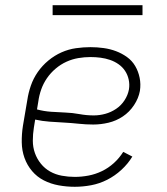

<svg xmlns="http://www.w3.org/2000/svg" viewBox="-20 -709 640 737"><path d="M267 8Q236 8 205.5 2.5Q175 -3 148.5 -16.5Q122 -30 103 -52.5Q84 -75 74 -103Q64 -131 63.5 -162.5Q63 -194 68 -226L85 -326Q89 -353 98.5 -380.5Q108 -408 125 -432.5Q142 -457 165.5 -476.5Q189 -496 216 -508Q243 -520 271.5 -524Q300 -528 327 -528Q353 -528 378 -524.5Q403 -521 425.5 -512.5Q448 -504 467.5 -490Q487 -476 499 -455.5Q511 -435 516 -410.5Q521 -386 517 -360Q512 -332 494.5 -305.5Q477 -279 451.5 -262Q426 -245 396.5 -238Q367 -231 338 -231Q310 -231 282 -234Q254 -237 226 -238.5Q198 -240 170 -242Q142 -244 115 -250L110 -219Q106 -194 106 -169Q106 -144 114 -121.5Q122 -99 137 -80.5Q152 -62 172.5 -50.5Q193 -39 217.5 -34.5Q242 -30 267 -30Q293 -30 319.5 -35Q346 -40 371 -52Q396 -64 417 -83Q438 -102 453 -126L488 -108Q471 -80 446 -57Q421 -34 391.5 -19Q362 -4 330 2Q298 8 267 8ZM340 -266Q362 -266 384 -272Q406 -278 425.5 -291Q445 -304 458 -324Q471 -344 475 -366Q478 -385 474 -403.5Q470 -422 460 -437Q450 -452 435 -462.5Q420 -473 402.5 -479Q385 -485 366 -487.5Q347 -490 327 -490Q304 -490 280.5 -486Q257 -482 235 -472Q213 -462 193.5 -445.5Q174 -429 160 -408.5Q146 -388 138 -365Q130 -342 127 -319L122 -289Q148 -282 175.5 -280Q203 -278 230.5 -277Q258 -276 285 -271Q312 -266 340 -266ZM182 -651V-689H527V-651Z"/></svg>

Font: Iosevka SS04 XLt Ex
Style: Italic
Weight: 200
Width: 7
Italic angle: -9°
Monospace: yes
Designer: Belleve Invis
Foundry: Belleve Invis
Version: Version 19.0.0; ttfautohint (v1.8.4)